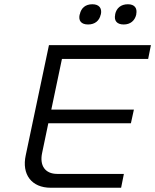

<svg xmlns="http://www.w3.org/2000/svg" viewBox="-20 -882 729 902"><path d="M210 -670 101 -153C81 -62 129 0 218 0H549L562 -65H249C192 -65 165 -104 178 -164L207 -303H595L609 -367H221L271 -605H676L689 -670ZM354 -813C348 -785 361 -767 394 -767C426 -767 447 -785 453 -813L454 -815C460 -844 445 -862 414 -862C381 -862 361 -844 355 -815ZM521 -813C515 -785 529 -767 561 -767C593 -767 613 -785 620 -813V-815C626 -844 612 -862 581 -862C548 -862 527 -844 521 -815Z"/></svg>

Font: LT Wave Text Light Italic
Style: Regular
Weight: 300
Designer: Daniel Lyons
Version: Version 2.5 (Glyphs App)